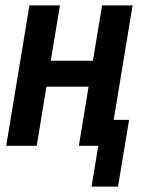

<svg xmlns="http://www.w3.org/2000/svg" viewBox="-20 -540 540 711"><path d="M319 151 344 0H272L308 -219H152L116 0H3L89 -520H202L168 -315H324L358 -520H471L401 -96H458L417 151Z"/></svg>

Font: Iosevka SS18
Style: Bold Italic
Weight: 700
Italic angle: -9°
Monospace: yes
Designer: Belleve Invis
Foundry: Belleve Invis
Version: Version 25.1.1; ttfautohint (v1.8.4)